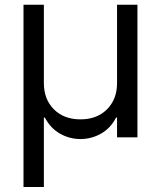

<svg xmlns="http://www.w3.org/2000/svg" viewBox="-20 -565 662 790"><path d="M76.7 204.5V-545.5H160.5V-223Q160.5 -156.6 201.7 -115.2Q242.9 -73.9 311.1 -73.9Q379.3 -73.9 420.5 -115.4Q461.6 -157 461.6 -223V-545.5H545.5V0H461.6V-81H457.4Q435.4 -38 396 -15.4Q356.5 7.1 311.1 7.1Q265.6 7.1 226.4 -15.4Q187.1 -38 164.8 -81H160.5V204.5Z"/></svg>

Font: Inter Zeller
Style: Regular
Weight: 400
Designer: Rasmus Andersson; Joe Bland
Foundry: zeller
Version: Version 3.015;git-dec3a8cb1